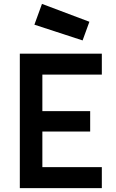

<svg xmlns="http://www.w3.org/2000/svg" viewBox="-20 -968 597 988"><path d="M82 0V-692H504V-584H198V-396H444V-291H198V-108H504V0ZM196 -948 440 -856 405 -760 157 -841Z"/></svg>

Font: TypoPRO Titillium Maps
Style: 800 wt
Weight: 800
Designer: Campivisivi
Foundry: Accademia di Belle Arti di Urbino and students of MA course of Visual design
Version: Version 001.001